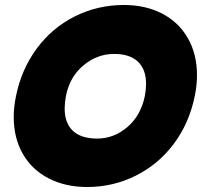

<svg xmlns="http://www.w3.org/2000/svg" viewBox="-20 -734 809 769"><path d="M35 -265Q35 -306 44 -349Q66 -457 127.5 -540Q189 -623 280 -668.5Q371 -714 476 -714Q563 -714 629.5 -679.5Q696 -645 732.5 -581Q769 -517 769 -433Q769 -393 760 -349Q738 -241 676.5 -158.5Q615 -76 524 -30.5Q433 15 329 15Q242 15 175 -19.5Q108 -54 71.5 -117.5Q35 -181 35 -265ZM560 -349Q565 -376 565 -398Q565 -456 532.5 -487Q500 -518 437 -518Q369 -518 314 -472Q259 -426 244 -349Q239 -322 239 -299Q239 -241 272 -210Q305 -179 369 -179Q436 -179 490 -225Q544 -271 560 -349Z"/></svg>

Font: Readiness ExtraBold
Style: Italic
Weight: 800
Italic angle: -12°
Designer: Katatrad Team
Foundry: CadsonDemak
Version: Version 1.00;January 16, 2020;FontCreator 12.0.0.2550 64-bit